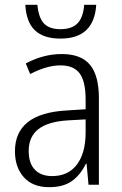

<svg xmlns="http://www.w3.org/2000/svg" viewBox="-20 -766 504 796"><path d="M390 -359V0H347L339 -87H336Q313 -40 277.5 -15Q242 10 184 10Q116 10 79 -31Q42 -72 42 -139Q42 -296 256 -308L335 -313V-353Q335 -429 310 -462Q285 -495 231 -495Q174 -495 105 -459L87 -503Q160 -542 236 -542Q316 -542 353 -497.5Q390 -453 390 -359ZM262 -267Q179 -262 139 -230.5Q99 -199 99 -140Q99 -89 124.5 -62.5Q150 -36 196 -36Q263 -36 299 -84Q335 -132 335 -217V-271ZM231 -606Q161 -606 125 -640Q89 -674 85 -746H135Q140 -692 162.5 -668.5Q185 -645 231 -645Q277 -645 301 -669Q325 -693 329 -746H379Q370 -606 231 -606Z"/></svg>

Font: Noto Sans UI NarrowLight
Style: Regular
Weight: 300
Width: 4
Designer: Monotype Design Team
Foundry: Monotype Imaging Inc.
Version: Version 1.001